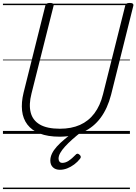

<svg xmlns="http://www.w3.org/2000/svg" viewBox="-20 -910 927 1305"><path d="M385 19Q305 19 250.5 -2.5Q196 -24 166 -63.5Q136 -103 130 -158Q124 -213 140 -279L288 -871Q291 -881 297.5 -885.5Q304 -890 320 -890Q334 -890 340.5 -885.5Q347 -881 344 -870L194 -274Q175 -200 188.5 -146Q202 -92 251 -63.5Q300 -35 387 -35Q465 -35 523.5 -61Q582 -87 621.5 -139.5Q661 -192 680 -269L831 -871Q833 -881 839.5 -885.5Q846 -890 862 -890Q891 -890 886 -870L735 -266Q711 -173 664 -109.5Q617 -46 547 -13.5Q477 19 385 19ZM387 244Q357 244 339.5 227Q322 210 322 181Q322 158 333 134.5Q344 111 366 86.5Q388 62 420.5 35Q453 8 497 -25L538 -22V-17Q501 11 472 37Q443 63 422 86Q401 109 389.5 129.5Q378 150 378 168Q378 181 384.5 189Q391 197 404 197Q425 197 446.5 183Q468 169 494 142Q498 136 505.5 135Q513 134 521 142Q528 148 529 155Q530 162 524 169Q507 191 484 208Q461 225 436.5 234.5Q412 244 387 244ZM0 365H863V375H0ZM0 -20H863V0H0ZM0 -505H863V-500H0ZM0 -885H863V-875H0Z"/></svg>

Font: Playwrite IS Guides
Style: Regular
Weight: 400
Designer: Veronika Burian, José Scaglione
Foundry: TypeTogether
Version: Version 1.003